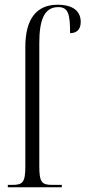

<svg xmlns="http://www.w3.org/2000/svg" viewBox="-20 -791 361 811"><path d="M13 0H241V-10H201C156 -10 146 -21 146 -90V-609C146 -705 166 -761 226 -761C269 -761 276 -730 276 -651C298 -651 321 -661 321 -698C321 -742 291 -771 223 -771C135 -771 87 -712 87 -593V-90C87 -21 77 -10 31 -10H13Z"/></svg>

Font: Noto Serif Display ExtraCondensed Light
Style: Regular
Weight: 300
Width: 2
Designer: Monotype Design Team
Foundry: Monotype Imaging Inc.
Version: Version 2.009